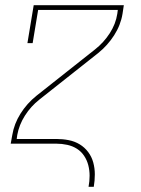

<svg xmlns="http://www.w3.org/2000/svg" viewBox="-20 -550 540 735"><path d="M319 165Q323 144 323 123Q323 102 318 82.5Q313 63 302 46.5Q291 30 274.5 19.5Q258 9 237.5 4.5Q217 0 196 0H21L27 -33Q34 -76 58.5 -115Q83 -154 119 -183L344 -361Q377 -387 400 -422.5Q423 -458 429 -497L431 -512H126L105 -385H85L109 -530H454L449 -497Q442 -454 417 -415Q392 -376 356 -347L131 -169Q98 -143 75.5 -107.5Q53 -72 46 -33L44 -18H196Q220 -18 243 -13.5Q266 -9 285 2.5Q304 14 317.5 32Q331 50 337 72Q343 94 343 117.5Q343 141 339 165Z"/></svg>

Font: Iosevka Curly Slab ThObl
Style: Regular
Weight: 100
Italic angle: -9°
Monospace: yes
Designer: Belleve Invis
Foundry: Belleve Invis
Version: Version 11.0.0; ttfautohint (v1.8.3)